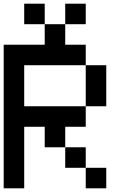

<svg xmlns="http://www.w3.org/2000/svg" viewBox="-20 -1020 707 1040"><path d="M555.6 -444.4H444.4V-666.7H555.6ZM444.4 -888.9H333.3V-1000H444.4ZM333.3 -777.8H444.4V-666.7H111.1V-444.4H444.4V-333.3H333.3V-222.2H222.2V-333.3H111.1V0H0V-777.8H222.2V-888.9H333.3ZM222.2 -888.9H111.1V-1000H222.2ZM444.4 -111.1H333.3V-222.2H444.4ZM555.6 0H444.4V-111.1H555.6Z"/></svg>

Font: Pixeloid Mono
Style: Regular
Weight: 400
Monospace: yes
Designer: GGBotNet
Foundry: GGBotNet
Version: 0.5